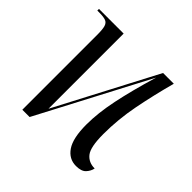

<svg xmlns="http://www.w3.org/2000/svg" viewBox="-142 -674 820 820"><g transform="rotate(45 268.0 -264.0)"><path d="M419 8Q376 8 350.5 -29.5Q325 -67 325 -149Q325 -218 342.5 -302.5Q360 -387 394 -501L131 0H87V-453Q87 -485 82.5 -500.5Q78 -516 65 -521Q52 -526 26 -526H14V-536H163V-82L401 -536H466Q440 -440 422.5 -350Q405 -260 405 -171Q405 -93 425.5 -67Q446 -41 483 -41Q479 -22 465 -7Q451 8 419 8Z"/></g></svg>

Font: Noto Serif Display ExtraCondensed
Style: Regular
Weight: 400
Width: 2
Designer: Monotype Design Team
Foundry: Monotype Imaging Inc.
Version: Version 2.009